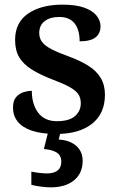

<svg xmlns="http://www.w3.org/2000/svg" viewBox="-20 -567 514 827"><path d="M223 10Q159 10 117.5 -4Q76 -18 56 -43.5Q36 -69 36 -103Q36 -134 50 -149.5Q64 -165 83 -170.5Q102 -176 117 -176Q117 -118 144.5 -81.5Q172 -45 225 -45Q278 -45 303 -67Q328 -89 328 -122Q328 -145 317.5 -161Q307 -177 280 -192Q253 -207 205 -225Q153 -245 117 -267.5Q81 -290 63 -320Q45 -350 45 -395Q45 -470 101 -508.5Q157 -547 249 -547Q307 -547 343 -534Q379 -521 396 -499.5Q413 -478 413 -454Q413 -423 391.5 -406Q370 -389 323 -389Q323 -439 301 -466.5Q279 -494 235 -494Q196 -494 172.5 -476Q149 -458 149 -425Q149 -403 161 -386.5Q173 -370 202 -355Q231 -340 281 -322Q329 -304 362.5 -282.5Q396 -261 414 -231Q432 -201 432 -159Q432 -78 376.5 -34Q321 10 223 10ZM198 240Q182 240 157.5 237Q133 234 115 229V172Q133 176 151.5 178Q170 180 183 180Q212 180 228 167.5Q244 155 244 130Q244 101 222.5 89Q201 77 169 75L190 -9H243L233 34Q266 36 289 48Q312 60 324 79.5Q336 99 336 126Q336 179 299 209.5Q262 240 198 240Z"/></svg>

Font: Noto Serif Bengali SemiBold
Style: Regular
Weight: 600
Version: Version 2.003